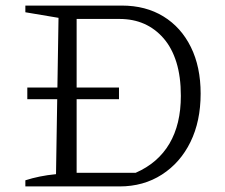

<svg xmlns="http://www.w3.org/2000/svg" viewBox="-20 -669 806 689"><path d="M417 -649Q503 -649 566.5 -610Q630 -571 665 -500Q700 -429 700 -333Q700 -234 663.5 -159.5Q627 -85 561 -42.5Q495 0 409 0H71V-22Q96 -30 123 -35.5Q150 -41 181 -44L190 -605L71 -625V-649ZM467 -49Q547 -84 588 -153.5Q629 -223 629 -325Q629 -394 613 -445.5Q597 -497 567 -531.5Q537 -566 497.5 -583.5Q458 -601 409 -601H227L255 -629V-21L227 -49ZM78 -355H407V-313H78Z"/></svg>

Font: Piazzolla 24pt Light
Style: Regular
Weight: 300
Designer: Juan Pablo del Peral
Foundry: Huerta Tipografica
Version: Version 2.005